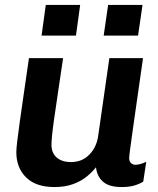

<svg xmlns="http://www.w3.org/2000/svg" viewBox="-20 -746 640 776"><path d="M200 10Q125 10 85.5 -29Q46 -68 46 -131Q46 -144 49.5 -174Q53 -204 59.5 -250.5Q66 -297 75.5 -362.5Q85 -428 97 -511H235Q223 -430 214 -369.5Q205 -309 199 -267Q193 -225 190.5 -199.5Q188 -174 188 -161Q188 -128 209 -109.5Q230 -91 267 -91Q312 -91 341.5 -121.5Q371 -152 377 -198L422 -511H558Q548 -440 538 -371Q528 -302 520 -245Q512 -188 507 -151.5Q502 -115 502 -107Q502 -94 509.5 -87Q517 -80 527 -80Q546 -80 571 -92L559 -12Q543 -2 522 4Q501 10 472 10Q421 10 396.5 -11.5Q372 -33 368 -70Q355 -53 332.5 -34Q310 -15 277 -2.5Q244 10 200 10ZM148 -602 165 -726H304L287 -602ZM399 -602 417 -726H556L538 -602Z"/></svg>

Font: Chivo Mono SemiBold
Style: Italic
Weight: 600
Italic angle: -8.05°
Monospace: yes
Version: Version 1.008